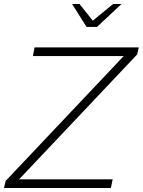

<svg xmlns="http://www.w3.org/2000/svg" viewBox="-47 -936 711 956"><path d="M-27 0 -19 -35 569 -657H117L125 -700H644L636 -665L48 -43H514L505 0ZM384 -802 312 -916H349L415 -833L516 -916H558L436 -802Z"/></svg>

Font: Red Hat Display VF
Style: Italic
Weight: 300
Italic angle: -12°
Designer: Pentagram, MCKL
Foundry: Pentagram, MCKL
Version: Version 1.023